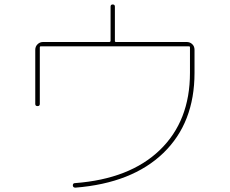

<svg xmlns="http://www.w3.org/2000/svg" viewBox="-20 -820 1040 869"><path d="M139.6 -349.6V-594.7Q139.6 -609.4 149.9 -619.6Q160.2 -629.9 174.8 -629.9H474.6Q479.5 -629.9 480.5 -634.8V-790Q480.5 -799.8 490.2 -799.8Q500 -799.8 500 -790V-634.8Q500 -629.9 504.9 -629.9H825.2Q839.8 -629.9 850.1 -620.1Q860.4 -610.4 860.4 -594.7V-490.2Q860.4 -263.7 719.2 -127.4Q578.1 8.8 321.3 29.3Q310.5 29.3 309.6 19.5Q309.6 8.8 319.3 8.8Q567.4 -9.8 703.6 -141.1Q839.8 -272.5 839.8 -490.2V-605.5Q839.8 -610.4 835 -610.4H165Q160.2 -610.4 160.2 -605.5V-349.6Q160.2 -339.8 149.9 -339.8Q139.6 -339.8 139.6 -349.6Z"/></svg>

Font: Rounded Mgen+ 1m thin
Style: Regular
Weight: 100
Designer: [Source Han Sans]
Ryoko NISHIZUKA  (kana & ideographs); Paul D. Hunt (Latin, Greek & Cyrillic); Wenlong ZHANG  (bopomofo
Version: Version 1.059.20150602